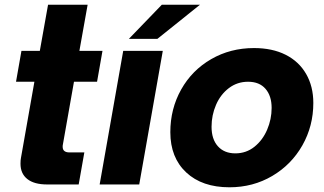

<svg xmlns="http://www.w3.org/2000/svg" viewBox="-20 -783 1376 815"><path d="M180 0Q125 0 96 -23Q67 -46 67 -88Q67 -104 69 -113L126 -436H48L71 -567H149L184 -763H352L317 -567H415L392 -436H294L247 -170Q246 -167 246 -160Q246 -136 275 -136H338L314 0Z M571 0H403L503 -567H671ZM648 -618H527L667 -763H829Z M703 -222Q703 -321 749 -403Q795 -485 876.5 -532Q958 -579 1058 -579Q1136 -579 1192.5 -550.5Q1249 -522 1279.5 -469Q1310 -416 1310 -346Q1310 -248 1263.5 -166Q1217 -84 1135.5 -36Q1054 12 954 12Q838 12 770.5 -51Q703 -114 703 -222ZM1133 -325Q1133 -376 1107 -406Q1081 -436 1033 -436Q987 -436 951.5 -409Q916 -382 897 -338Q878 -294 878 -245Q878 -192 905 -162Q932 -132 979 -132Q1025 -132 1060 -160Q1095 -188 1114 -232.5Q1133 -277 1133 -325Z"/></svg>

Font: Open Sauce One Black Italic
Style: Regular
Weight: 900
Italic angle: -10°
Designer: Alfredo Marco Pradil
Foundry: Creative Sauce Fz LLC
Version: Version 1.477